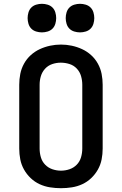

<svg xmlns="http://www.w3.org/2000/svg" viewBox="-20 -980 640 1008"><path d="M300 8Q271 8 242.5 3.5Q214 -1 188 -13Q162 -25 141 -45Q120 -65 106 -90Q92 -115 86.5 -143Q81 -171 81 -200V-535Q81 -564 86.5 -592Q92 -620 106 -645.5Q120 -671 141.5 -690.5Q163 -710 189 -722Q215 -734 243 -740Q271 -746 300 -746Q329 -746 357 -740Q385 -734 411 -722Q437 -710 458.5 -690.5Q480 -671 494 -645.5Q508 -620 513.5 -592Q519 -564 519 -535V-200Q519 -171 513.5 -143Q508 -115 494 -90Q480 -65 459 -45Q438 -25 412 -13Q386 -1 357.5 3.5Q329 8 300 8ZM300 -84Q323 -84 345 -91.5Q367 -99 383 -115.5Q399 -132 405.5 -154.5Q412 -177 412 -200V-535Q412 -558 405.5 -580.5Q399 -603 383 -620Q367 -637 344.5 -644Q322 -651 299 -651Q276 -651 254 -643.5Q232 -636 216.5 -619Q201 -602 194.5 -580Q188 -558 188 -535V-200Q188 -177 194.5 -154.5Q201 -132 217 -115.5Q233 -99 255 -91.5Q277 -84 300 -84ZM400 -810Q385 -810 370 -814.5Q355 -819 344.5 -829.5Q334 -840 329.5 -855Q325 -870 325 -885Q325 -900 329.5 -915Q334 -930 344.5 -940.5Q355 -951 370 -955.5Q385 -960 400 -960Q415 -960 430 -955.5Q445 -951 455.5 -940.5Q466 -930 470.5 -915Q475 -900 475 -885Q475 -870 470.5 -855Q466 -840 455.5 -829.5Q445 -819 430 -814.5Q415 -810 400 -810ZM200 -810Q185 -810 170 -814.5Q155 -819 144.5 -829.5Q134 -840 129.5 -855Q125 -870 125 -885Q125 -900 129.5 -915Q134 -930 144.5 -940.5Q155 -951 170 -955.5Q185 -960 200 -960Q215 -960 230 -955.5Q245 -951 255.5 -940.5Q266 -930 270.5 -915Q275 -900 275 -885Q275 -870 270.5 -855Q266 -840 255.5 -829.5Q245 -819 230 -814.5Q215 -810 200 -810Z"/></svg>

Font: Iosevka Curly Slab SmBdEx
Style: Regular
Weight: 600
Width: 7
Monospace: yes
Designer: Belleve Invis
Foundry: Belleve Invis
Version: Version 11.1.0; ttfautohint (v1.8.3)